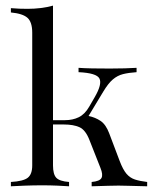

<svg xmlns="http://www.w3.org/2000/svg" viewBox="-20 -652 540 672"><path d="M18.1 0V-15.1Q61.5 -17.6 77.1 -29.8Q92.8 -42 92.8 -73.2V-537.6Q92.8 -574.7 76.2 -589.6Q59.6 -604.5 18.1 -608.4V-623.5Q33.2 -622.1 48.1 -621.6Q63 -621.1 76.7 -621.1Q125 -621.1 165.5 -632.3V-231.4H207.5Q234.4 -231.4 255.6 -241.7Q276.9 -252 292 -278.3L311.5 -312Q337.9 -357.4 328.1 -377Q318.4 -396.5 254.9 -399.4V-414.6Q274.4 -413.1 303 -412.6Q331.5 -412.1 364.3 -412.1Q393.1 -412.1 416.5 -412.8Q439.9 -413.6 458 -414.6V-399.4Q430.2 -397.5 410.6 -392.6Q391.1 -387.7 375 -374Q358.9 -360.4 341.3 -331.1L290 -246.1Q313.5 -241.2 332 -228.8Q350.6 -216.3 362.3 -185.1L398.9 -88.4Q410.2 -58.6 422.6 -43.9Q435.1 -29.3 452.4 -23.7Q469.7 -18.1 495.1 -15.1V0Q448.2 -1 429.4 -1.7Q410.6 -2.4 395 -2.4Q376 -2.4 357.2 -1.7Q338.4 -1 300.8 0V-15.1Q329.1 -17.6 335.2 -29.1Q341.3 -40.5 331.5 -64.5L293 -162.1Q279.3 -197.3 258.1 -206.8Q236.8 -216.3 203.6 -216.3H165.5V-73.2Q165.5 -42 177 -29.8Q188.5 -17.6 221.7 -15.1V0Q208 -1 181.6 -2.2Q155.3 -3.4 128.4 -3.4Q97.7 -3.4 65.9 -2.2Q34.2 -1 18.1 0Z"/></svg>

Font: Bacasime Antique
Style: Regular
Weight: 400
Designer: The DocRepair Project, Claus Eggers Sørensen
Foundry: Google
Version: Version 2.000